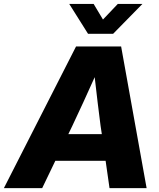

<svg xmlns="http://www.w3.org/2000/svg" viewBox="-60 -966 818 986"><path d="M-40 0 330.6 -727.5H562L692.9 0H502.4L482.4 -140.1H224.1L156.7 0ZM291 -277.3H462.9L456.5 -319.8Q448.7 -380.9 441.2 -441.9Q433.6 -502.9 426.3 -569.8Q396.5 -502.9 368.4 -441.9Q340.3 -380.9 311.5 -319.8ZM420.9 -945.8 468.8 -865.7 544.9 -945.8H670.9V-945.3L521 -792.5H392.1L295.9 -945.3V-945.8Z"/></svg>

Font: Inter Display ExtraBold
Style: Italic
Weight: 800
Italic angle: -9.39999°
Designer: Rasmus Andersson
Foundry: rsms
Version: Version 4.000;git-a52131595